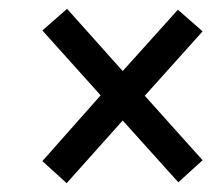

<svg xmlns="http://www.w3.org/2000/svg" viewBox="-20 -576 508 435"><path d="M131 -161 76 -211 208 -360 76 -507 132 -556 258 -415 383 -554 439 -505 308 -359 439 -213 384 -163 258 -303Z"/></svg>

Font: Noto Serif Tamil Condensed Black
Style: Italic
Weight: 900
Width: 3
Italic angle: -12°
Designer: Indian Type Foundry, Tom Grace, and the Monotype Design Team
Foundry: Monotype Imaging Inc.
Version: Version 2.003; ttfautohint (v1.8.4.7-5d5b)